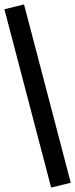

<svg xmlns="http://www.w3.org/2000/svg" viewBox="-32 -780 341 871"><path d="M200 71 -12 -738 77 -760 289 49Z"/></svg>

Font: Nunito Sans 10pt Condensed
Style: Bold
Weight: 700
Width: 3
Designer: Vernon Adams
Foundry: Vernon Adams
Version: Version 3.101;gftools[0.9.27]